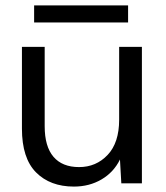

<svg xmlns="http://www.w3.org/2000/svg" viewBox="-20 -677 613 709"><path d="M253 12Q165 12 113 -40.5Q61 -93 61 -202V-504H145V-211Q145 -136 177.5 -98Q210 -60 272 -60Q335 -60 377.5 -105Q420 -150 420 -235V-504H504V0H428L423 -88Q400 -41 355 -14.5Q310 12 253 12ZM106 -594V-657H453V-594Z"/></svg>

Font: DM Sans
Style: Regular
Weight: 400
Designer: Colophon Foundry, Jonny Pinhorn
Foundry: Colophon Foundry
Version: Version 4.004; ttfautohint (v1.8.4.7-5d5b)